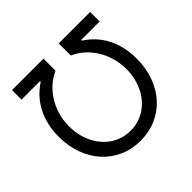

<svg xmlns="http://www.w3.org/2000/svg" viewBox="-177 -916 1116 1116"><g transform="rotate(-45 380.5 -358.5)"><path d="M59.7 -343.8Q59.7 -395.6 70.3 -440.2Q81 -484.7 100.7 -522.4Q120.4 -560 148.4 -590.4Q176.5 -620.7 211.6 -643.5V-649.1H59.7V-727.3H318.2V-627.8Q283 -612.9 251.6 -585.9Q220.2 -558.9 196.4 -522.2Q172.6 -485.4 158.7 -440.2Q144.9 -394.9 144.9 -343.8Q144.9 -305.8 152.7 -271Q160.5 -236.2 175.2 -206Q190 -175.8 211.1 -151.1Q232.2 -126.4 258.3 -109Q284.4 -91.6 315.3 -82Q346.2 -72.4 380.7 -72.4Q415.1 -72.4 446 -82Q476.9 -91.6 503 -109Q529.1 -126.4 550.2 -151.1Q571.4 -175.8 586.1 -206Q600.9 -236.2 608.7 -271Q616.5 -305.8 616.5 -343.8Q616.5 -394.9 602.6 -440.2Q588.8 -485.4 565 -522.2Q541.2 -558.9 509.8 -585.9Q478.3 -612.9 443.2 -627.8V-727.3H701.7V-649.1H549.7V-643.5Q584.9 -621.1 613.1 -590.9Q641.3 -560.7 661 -522.9Q680.8 -485.1 691.2 -440.3Q701.7 -395.6 701.7 -343.8Q701.7 -266 677.9 -201Q654.1 -136 611.5 -89.1Q568.9 -42.3 509.9 -16.2Q451 9.9 380.7 9.9Q310.4 9.9 251.4 -16.2Q192.5 -42.3 149.9 -89.1Q107.2 -136 83.5 -201Q59.7 -266 59.7 -343.8Z"/></g></svg>

Font: Fast_Sans-Dotted
Style: Regular
Weight: 400
Version: Version 3.018